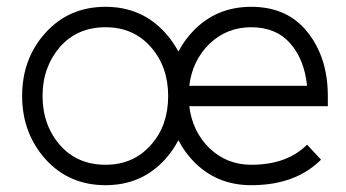

<svg xmlns="http://www.w3.org/2000/svg" viewBox="-20 -532 1017 564"><path d="M943 -220V-250Q943 -363 883 -438Q824 -512 718 -512Q612 -512 543 -436Q474 -360 474 -250Q474 -141 543 -64Q612 12 718 12Q848 12 923 -63L882 -107Q823 -48 718 -48Q646 -48 595 -97Q545 -146 536 -220ZM718 -452Q791 -452 833 -404Q874 -357 882 -280H536Q545 -354 595 -403Q646 -452 718 -452ZM290 -452Q372 -452 423 -394Q474 -336 474 -250Q474 -207 461.5 -171Q449 -135 423 -106Q372 -48 290 -48Q207 -48 156 -106Q105 -165 105 -250Q105 -293 118 -329Q131 -365 156 -394Q207 -452 290 -452ZM290 -512Q183 -512 114 -436Q45 -360 45 -250Q45 -141 114 -64Q183 12 290 12Q396 12 465 -64Q534 -141 534 -250Q534 -360 465 -436Q396 -512 290 -512Z"/></svg>

Font: Unageo
Style: Light
Weight: 300
Designer: Richard Sepsi
Foundry: Richard Sepsi
Version: Version 2.000